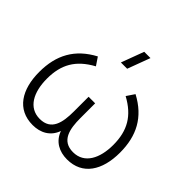

<svg xmlns="http://www.w3.org/2000/svg" viewBox="-194 -957 1158 1158"><g transform="rotate(45 384.5 -378.0)"><path d="M238.5 16C304.5 16 361 -13.5 384.5 -79.5C408 -13.5 465 16 531.5 16C663 16 729 -88 729 -239C729 -381.5 675 -486.5 545.5 -555L511.5 -504.5C621 -445 667.5 -365.5 667.5 -243C667.5 -131 624 -40.5 526.5 -40.5C428.5 -40.5 412.5 -125.5 412.5 -218V-343.5H356.5V-218C356.5 -123.5 340 -40.5 242.5 -40.5C147 -40.5 101.5 -128 101.5 -243C101.5 -363 146 -443.5 258 -504.5L224 -555C96.5 -487.5 40 -383.5 40 -239C40 -90 104.5 16 238.5 16ZM348 -627.5H401.5L455.5 -772.5H402Z"/></g></svg>

Font: Eudonet Light
Style: Regular
Weight: 300
Designer: Mikhail Sharanda
Foundry: Mikhail Sharanda
Version: Version 4.503;Glyphs 3.1.2 (3151)